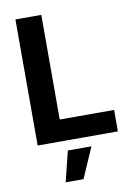

<svg xmlns="http://www.w3.org/2000/svg" viewBox="-102 -793 770 1091"><g transform="rotate(-10 282.5 -247.5)"><path d="M65.7 -727.5H214.9V-123.7H528.7V0H65.7ZM229.7 57.6H366L288.9 233.6H186.2Z"/></g></svg>

Font: Raveo Variable
Style: Regular
Weight: 400
Designer: Jakub Foglar, Rasmus Andersson (Inter)
Foundry: Jakubfoglar.com
Version: Version 1.000;Glyphs 3.2.3 (3260)